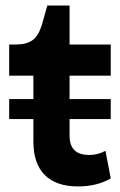

<svg xmlns="http://www.w3.org/2000/svg" viewBox="-20 -660 431 690"><path d="M13 -388H100V-304H13V-232H100V-150C100 -44 158 10 260 10C306 10 346 0 378 -19L359 -118C341 -108 321 -103 301 -103C256 -103 230 -123 230 -173V-232H378V-304H230V-388H378V-500H230V-640H150L130 -569C114 -520 91 -500 35 -500H13Z"/></svg>

Font: Gully SemiBold
Style: Regular
Weight: 600
Designer: jaikishan Patel
Foundry: MagicType
Version: Version 1.000;Glyphs 3.2 (3242)